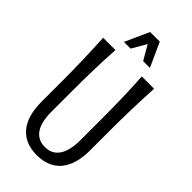

<svg xmlns="http://www.w3.org/2000/svg" viewBox="-271 -933 1012 1012"><g transform="rotate(45 234.5 -427.0)"><path d="M234.4 -46.4Q261.7 -46.4 281.7 -57.1Q301.8 -67.9 314.9 -87.9Q328.1 -107.9 334.7 -137Q341.3 -166 341.3 -202.1V-359.9Q341.3 -434.1 339.6 -512.5Q337.9 -590.8 332.5 -670.9H424.3Q419.9 -590.3 417.7 -511.7Q415.5 -433.1 415.5 -359.9V-202.1Q415.5 -151.4 404.3 -111.3Q393.1 -71.3 370.6 -43.5Q348.1 -15.6 314.2 -0.7Q280.3 14.2 234.4 14.2Q188.5 14.2 154.5 -0.7Q120.6 -15.6 98.1 -43.5Q75.7 -71.3 64.5 -111.3Q53.2 -151.4 53.2 -202.1V-359.9Q53.2 -433.1 51 -511.7Q48.8 -590.3 44.4 -670.9H136.2Q130.9 -590.8 129.2 -512.5Q127.4 -434.1 127.4 -359.9V-202.1Q127.4 -166 133.8 -137Q140.1 -107.9 153.3 -87.9Q166.5 -67.9 186.8 -57.1Q207 -46.4 234.4 -46.4ZM280.8 -732.9 233.9 -813.5 187 -732.9H137.2L198.2 -867.7H270L331.1 -732.9Z"/></g></svg>

Font: Crushed
Style: Regular
Weight: 400
Width: 3
Designer: Astigmatic (AOETI)
Foundry: Astigmatic (AOETI)
Version: Version 001.000